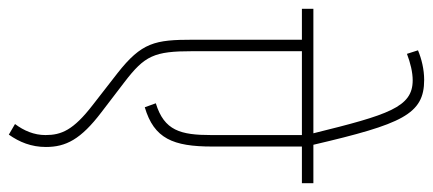

<svg xmlns="http://www.w3.org/2000/svg" viewBox="-293 -620 981 435"><g transform="rotate(90 197.5 -402.5)"><path d="M395 -596V-622H308C261 -823 239 -873 161 -873C137 -873 113 -867 94 -859L102 -834C123 -842 144 -847 162 -847C223 -847 240 -792 282 -622H0V-596H70V-349C70 -263 76 -233 146 -178L218 -122C275 -78 286 -51 286 -15C286 11 276 34 261 54L285 68C302 44 313 17 313 -16C313 -61 296 -95 234 -142L166 -194C106 -240 96 -261 96 -348V-596H286V-391C286 -321 276 -284 214 -265L223 -240C294 -261 312 -304 312 -393V-596Z"/></g></svg>

Font: Noto Sans Devanagari ExtraCondensed Thin
Style: Regular
Weight: 100
Width: 2
Designer: Jelle Bosma - Monotype Design Team
Foundry: Monotype Imaging Inc.
Version: Version 2.004